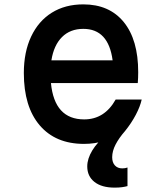

<svg xmlns="http://www.w3.org/2000/svg" viewBox="-20 -641 740 878"><path d="M628 -186Q603 -91 533 -37Q463 17 364 17Q234 17 161.5 -68Q89 -153 89 -307Q89 -403 122.5 -474Q156 -545 217 -583Q278 -621 361 -621Q480 -621 546 -540Q612 -459 612 -311Q612 -298 611.5 -285.5Q611 -273 610 -261H213Q229 -95 365 -95Q458 -95 509 -186ZM361 -509Q301 -509 263.5 -471.5Q226 -434 215 -365H495Q476 -509 361 -509ZM504 217Q445 217 412 191Q379 165 379 120Q379 85 402 47Q425 9 465 -22L628 -186Q621 -154 601 -116Q581 -78 552 -42Q524 -10 508.5 20Q493 50 493 78Q493 102 505.5 115.5Q518 129 539 129Q553 129 563 125V210Q552 213 538 215Q524 217 504 217Z"/></svg>

Font: Martian Mono Medium
Style: Regular
Weight: 500
Monospace: yes
Designer: Roman Shamin
Foundry: Evil Martians
Version: Version 1.000; ttfautohint (v1.8.4.7-5d5b)